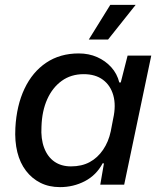

<svg xmlns="http://www.w3.org/2000/svg" viewBox="-20 -757 656 787"><path d="M226 10Q181 10 146 -7.5Q111 -25 86.5 -57Q62 -89 51 -133.5Q40 -178 43 -233Q48 -325 80.5 -393.5Q113 -462 169.5 -500Q226 -538 303 -538Q344 -538 378 -523Q412 -508 436 -481.5Q460 -455 469 -419H475L503 -529H600L489 0H391L406 -87L401 -88Q375 -39 328 -14.5Q281 10 226 10ZM271 -75Q315 -75 347.5 -92.5Q380 -110 402.5 -143Q425 -176 434 -219L444 -271Q456 -325 444.5 -366Q433 -407 402 -430Q371 -453 323 -453Q271 -453 233 -425.5Q195 -398 173.5 -350Q152 -302 150 -238Q147 -188 161 -151Q175 -114 203 -94.5Q231 -75 271 -75ZM344 -595 432 -737H536L423 -595Z"/></svg>

Font: Mona Sans ExtraLight Medium
Style: Italic
Weight: 500
Italic angle: -11.6951°
Version: Version 2.000